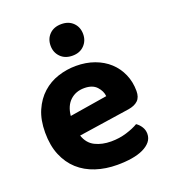

<svg xmlns="http://www.w3.org/2000/svg" viewBox="-133 -804 808 915"><g transform="rotate(-20 271.5 -346.0)"><path d="M186 -177Q200 -135 235 -117.5Q270 -100 316 -100Q358 -100 395 -111.5Q432 -123 455 -137Q470 -127 480 -111Q490 -95 490 -76Q490 -53 476 -36Q462 -19 437.5 -7.5Q413 4 379.5 9.5Q346 15 306 15Q247 15 197 -1.5Q147 -18 111 -50.5Q75 -83 54.5 -132Q34 -181 34 -247Q34 -311 54.5 -358Q75 -405 109.5 -436Q144 -467 188.5 -481.5Q233 -496 280 -496Q331 -496 373.5 -480.5Q416 -465 446.5 -437Q477 -409 494 -370Q511 -331 511 -285Q511 -253 494 -237Q477 -221 446 -216ZM281 -383Q238 -383 209.5 -356.5Q181 -330 176 -280L367 -311Q365 -337 344 -360Q323 -383 281 -383ZM365 -627Q365 -593 342.5 -570Q320 -547 283 -547Q245 -547 222.5 -570Q200 -593 200 -627Q200 -662 222.5 -684.5Q245 -707 283 -707Q320 -707 342.5 -684.5Q365 -662 365 -627Z"/></g></svg>

Font: Baloo Paaji 2
Style: Bold
Weight: 700
Designer: Shuchita Grover, Noopur Datye and Ek Type
Foundry: Ek Type
Version: Version 1.640;hotconv 1.0.111;makeotfexe 2.5.65597; ttfautoh